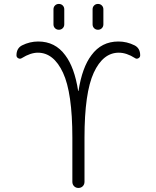

<svg xmlns="http://www.w3.org/2000/svg" viewBox="-20 -974 791 973"><path d="M408.2 -276.4V-52.7Q408.2 -39.1 399.4 -30.3Q390.6 -21.5 377.4 -21.5Q364.3 -21.5 355.5 -30.3Q346.7 -39.1 346.7 -52.7V-276.4Q346.7 -503.9 299.3 -605.5Q252 -707 171.9 -707Q134.8 -707 90.8 -679.7Q82 -673.8 72.8 -678.7Q63.5 -683.6 63.5 -693.4Q63.5 -729.5 91.8 -744.1Q130.9 -763.7 173.8 -763.7Q259.8 -763.7 310.5 -694.3Q357.4 -632.8 376 -513.7Q376 -512.7 377 -512.7Q377.9 -512.7 377.9 -513.7Q396.5 -632.8 443.4 -694.3Q494.1 -763.7 580.1 -763.7Q623 -763.7 662.1 -744.1Q690.4 -729.5 690.4 -693.4Q690.4 -683.6 681.2 -678.7Q671.9 -673.8 664.1 -679.7Q621.1 -707 582 -707Q502 -707 455.1 -605.5Q408.2 -503.9 408.2 -276.4ZM251 -850.6V-926.8Q251 -938.5 258.8 -946.3Q266.6 -954.1 278.3 -954.1Q290 -954.1 297.9 -946.3Q305.7 -938.5 305.7 -926.8V-850.6Q305.7 -838.9 297.9 -831.1Q290 -823.2 278.3 -823.2Q266.6 -823.2 258.8 -831.1Q251 -838.9 251 -850.6ZM449.2 -850.6V-926.8Q449.2 -938.5 457 -946.3Q464.8 -954.1 476.6 -954.1Q488.3 -954.1 496.1 -946.3Q503.9 -938.5 503.9 -926.8V-850.6Q503.9 -838.9 496.1 -831.1Q488.3 -823.2 476.6 -823.2Q464.8 -823.2 457 -831.1Q449.2 -838.9 449.2 -850.6Z"/></svg>

Font: Gen Jyuu Gothic Light
Style: Regular
Weight: 200
Designer: [Source Han Sans]
Ryoko NISHIZUKA  (kana & ideographs); Paul D. Hunt (Latin, Greek & Cyrillic); Wenlong ZHANG  (bopomofo
Version: Version 1.002.20150607